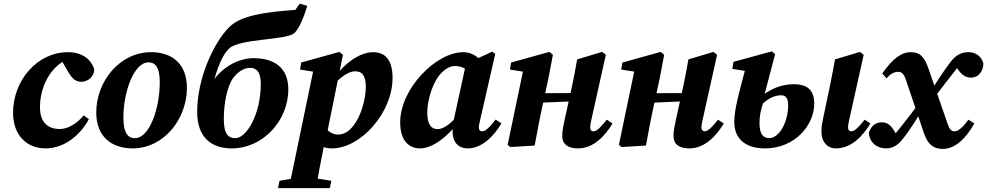

<svg xmlns="http://www.w3.org/2000/svg" viewBox="-20 -777 5270 1025"><path d="M223.2 15.2C327.3 15.2 412.3 -60.9 454.4 -141L427.1 -161.2C388.6 -114.9 341.1 -88.2 299.3 -88.2C234.8 -88.2 193.4 -124.4 193.4 -204.2C193.4 -307.3 243.7 -422.2 349.4 -465.4L299.4 -469.9L343.7 -393.6C360.3 -365.7 379.3 -340.3 412.8 -340.3C451 -340.3 481.5 -368.4 483.4 -405.3C466.6 -462.8 415.7 -498.5 343.2 -498.5C177.1 -498.5 49.7 -345.9 49.7 -174.7C49.7 -56.9 121.1 15.2 223.2 15.2Z M687.9 15.2C853.9 15.2 977.8 -140.9 977.8 -307.7C977.8 -439.4 895.4 -498.5 786.3 -498.5C619.3 -498.5 493.8 -343 493.8 -176C493.8 -44.7 579.3 15.2 687.9 15.2ZM699.6 -39.3C665.3 -39.3 638.7 -64.2 638.7 -149.3C638.7 -284.6 694 -444.1 773.1 -444.1C808.6 -444.1 832.9 -418.7 832.9 -337.8C832.9 -198.1 778.4 -39.3 699.6 -39.3Z M1217.7 15.2C1382 15.2 1519.1 -130.6 1519.1 -300.2C1519.1 -409.6 1451.3 -466.5 1332.5 -466.5C1253.3 -466.5 1137.5 -414.2 1086.3 -286.4L1106.3 -285.2C1140.3 -427.5 1170 -484.8 1202.1 -517C1258.3 -573.1 1511.9 -560.6 1552.9 -601.6C1575.6 -624.4 1601.2 -680.5 1620.2 -746L1580 -757.4L1556.8 -724.3C1391.2 -712.5 1265.7 -694.3 1203.3 -631.8C1121.6 -550.2 1032.6 -359.7 1032.6 -180.2C1032.6 -33.1 1118.9 15.2 1217.7 15.2ZM1236.3 -39.3C1200.6 -39.3 1174.8 -59.2 1174.8 -141.2C1174.8 -227.5 1192.7 -310.7 1221.7 -356.8C1249.8 -394.7 1282.8 -414.8 1315.3 -414.8C1352.4 -414.8 1372.2 -388.9 1372.2 -328.6C1372.2 -166.1 1295.8 -39.3 1236.3 -39.3Z M1522.4 227.3H1666.9C1679.1 155.7 1692.5 86.1 1712.3 -13.3L1719.2 -31.3L1810.7 -484.2L1792 -500L1587.6 -443.2L1582.2 -405.6L1708.4 -385.6L1655.6 -414.7L1522.4 227.3ZM1649.6 -30.6C1679.7 1.3 1713.5 15.2 1752.3 15.2C1905 15.2 2075.7 -174.4 2075.7 -361.1C2075.7 -465.5 2029.4 -498.5 1971.7 -498.5C1903.1 -498.5 1815.7 -440.1 1759.9 -353.6L1766.6 -330.6C1801.6 -367.2 1842.2 -396.5 1875.5 -396.5C1914.2 -396.5 1932.9 -372.4 1932.9 -313.2C1932.9 -252.8 1910.8 -174.6 1882.1 -128.8C1851.4 -78.8 1820.5 -58.6 1783.3 -58.6C1745.9 -58.6 1716.9 -87.6 1690.1 -130.3L1649.6 -30.6ZM1464.3 227.3H1740.9L1748.9 188.2L1626.3 168.8H1584.9L1472.1 188.2L1464.3 227.3Z M2221.5 15.2C2289.7 15.2 2369.3 -46.8 2429.2 -127L2423.1 -159.1C2384.1 -115.4 2347.8 -87.5 2315.9 -87.5C2282.1 -87.5 2261 -112.9 2261 -176C2261 -247 2293.2 -348.1 2339.8 -390.9C2364.5 -414.4 2387.7 -424.6 2409.6 -424.6C2436.7 -424.6 2463.5 -413 2487.1 -396.3L2554.8 -445.8C2526.6 -478.9 2493.4 -498.5 2454 -498.5C2306.5 -498.5 2116.4 -302.5 2116.4 -124.2C2116.4 -21.3 2167.1 15.2 2221.5 15.2ZM2478.9 15.2C2553.8 15.2 2620.9 -55.3 2656.6 -118.4L2626.1 -138.8C2595.4 -99.4 2573 -75.9 2554.5 -75.9C2542.9 -75.9 2536.3 -83.2 2536.3 -96.5C2536.3 -107 2539.3 -120.8 2543.8 -139.3L2623.8 -488.7L2607.3 -501.3L2467.7 -436.2L2406.2 -154.4C2399.9 -125 2396.2 -101.1 2396.2 -75.7C2396.2 -14.4 2429.5 15.2 2478.9 15.2Z M2704.4 8 2834.3 0C2848 -72.4 2860.7 -142.9 2876.5 -214.3L2908.2 -360.7L2931.7 -484.2L2913 -500L2708.6 -443.2L2702.4 -405.6L2828.9 -385.6L2775.9 -414.7L2690 -3.6L2704.4 8ZM2782.2 -225.1 3099.1 -238.7V-280.4L2782.2 -279V-225.1ZM3066.2 15.2C3148.7 15.2 3210.4 -51.9 3249.9 -117.7L3219.4 -138.1C3186 -95.9 3165.4 -75.9 3147.8 -75.9C3137.9 -75.9 3130.6 -83.2 3130.6 -96.5C3130.6 -107 3133.1 -120.8 3137.4 -139.3L3214.2 -484.2L3194.7 -500L3061 -459.8C3052.1 -409.6 3043.5 -360.4 3032.6 -311.6L2995 -141C2988.5 -110.8 2981.4 -78 2981.4 -51C2981.4 -8.3 3010.3 15.2 3066.2 15.2Z M3298.4 8 3428.3 0C3442 -72.4 3454.7 -142.9 3470.5 -214.3L3502.2 -360.7L3525.7 -484.2L3507 -500L3302.6 -443.2L3296.4 -405.6L3422.9 -385.6L3369.9 -414.7L3284 -3.6L3298.4 8ZM3376.2 -225.1 3693.1 -238.7V-280.4L3376.2 -279V-225.1ZM3660.2 15.2C3742.7 15.2 3804.4 -51.9 3843.9 -117.7L3813.4 -138.1C3780 -95.9 3759.4 -75.9 3741.8 -75.9C3731.9 -75.9 3724.6 -83.2 3724.6 -96.5C3724.6 -107 3727.1 -120.8 3731.4 -139.3L3808.2 -484.2L3788.7 -500L3655 -459.8C3646.1 -409.6 3637.5 -360.4 3626.6 -311.6L3589 -141C3582.5 -110.8 3575.4 -78 3575.4 -51C3575.4 -8.3 3604.3 15.2 3660.2 15.2Z M4442.8 15.2C4525.3 15.2 4587 -51.9 4626.5 -117.7L4596 -138.1C4562.6 -95.9 4542 -75.9 4524.4 -75.9C4514.6 -75.9 4507.2 -83.2 4507.2 -96.5C4507.2 -107 4509.7 -120.8 4514 -139.3L4590.8 -484.2L4571.3 -500L4437.6 -459.8C4428.7 -409.6 4419.3 -360.4 4409.2 -311.6L4375.2 -149.7C4369.4 -121.7 4365.2 -101.8 4365.2 -76.2C4365.2 -17.7 4398.4 15.2 4442.8 15.2ZM4064.2 15.2C4220.8 15.2 4326.9 -106 4326.9 -224.2C4326.9 -288.6 4297.9 -327.4 4216.7 -327.4C4144.7 -327.4 4081 -296.8 4027.8 -248.6L4043 -214.9C4079.6 -252.4 4115.2 -268.3 4151.8 -268.3C4172.9 -268.3 4187.6 -252.8 4187.6 -217.7C4187.6 -122.9 4139.2 -39.8 4087.3 -39.8C4053 -39.8 4034.6 -61.4 4034.6 -120.7C4034.6 -174.2 4050.2 -215.1 4064.5 -261.8L4062.3 -275.9L4118 -487.8L4100.7 -502.9L3895.7 -446.8L3889.5 -409.2L4017.1 -389.2L3961.5 -418.3C3931.9 -304.5 3899.9 -198.6 3899.9 -126.2C3899.9 -39.4 3955.4 15.2 4064.2 15.2Z M4618.4 -67.4C4623.2 -9.3 4668.1 15.2 4709.5 15.2C4746.6 15.2 4772.7 -2.2 4795.4 -30.4C4840.6 -85.4 4879.1 -149.4 4932.1 -239.5L4921.7 -272.5C4868.2 -201.3 4816.7 -132.7 4761.6 -65.4C4752.8 -54.1 4742.1 -45.8 4732 -35.8L4779.3 -33.4L4765.3 -58.7C4739.6 -106.8 4719.7 -124 4687.8 -124C4654.5 -124 4629.6 -105.5 4618.4 -67.4ZM4913.2 -64.1C4934.5 -2.4 4967.1 18.1 5013 18.1C5081.1 18.1 5138.7 -41.6 5181.6 -117.7L5150.1 -138.1C5121.3 -98.9 5096.4 -75.9 5076.2 -75.9C5059 -75.9 5049.4 -84.3 5038 -118.4L4938.3 -406.1C4917.4 -467.2 4896.7 -498.5 4841.4 -498.5C4790.7 -498.5 4743.3 -461.1 4690 -384.9L4713 -358.5C4734 -384.3 4756.7 -393.6 4773.6 -393.6C4794.6 -393.6 4805.2 -383.5 4817.2 -348L4913.2 -64.1ZM4935.6 -212.8C4986 -280.8 5037.6 -348.4 5090.4 -414.4C5101 -427.7 5113.2 -436.1 5125.5 -445.4L5069.8 -444.9L5092.4 -409.2C5112.1 -378.3 5133.9 -362.5 5164.7 -362.5C5201.1 -362.5 5227.8 -392.3 5229.9 -436.9C5219.8 -478.7 5186 -498.5 5150.9 -498.5C5114.6 -498.5 5085 -485.4 5055.2 -447.1C5025.5 -408.2 4975.5 -336.8 4922.8 -245.5L4935.6 -212.8Z"/></svg>

Font: Source Serif Variable
Style: Italic
Weight: 389
Italic angle: -12°
Designer: Frank Grießhammer
Foundry: Adobe Systems Incorporated
Version: Version 3.001;hotconv 1.0.111;makeotfexe 2.5.65597